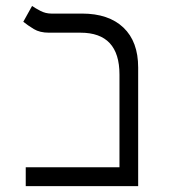

<svg xmlns="http://www.w3.org/2000/svg" viewBox="-20 -632 626 652"><path d="M67.4 0V-64H385.7V-378.9Q385.7 -521 253.4 -521H146Q115.2 -521 94.7 -533.4Q74.2 -545.9 59.1 -558.1L88.9 -611.8Q100.1 -604 117.4 -595Q134.8 -585.9 154.3 -585.9H258.3Q349.1 -585.9 399.2 -538.3Q449.2 -490.7 449.2 -402.8V0Z"/></svg>

Font: Cascadia Mono PL Light
Style: Regular
Weight: 300
Monospace: yes
Designer: Aaron Bell
Foundry: Saja Typeworks
Version: Version 2404.023; ttfautohint (v1.8.4)